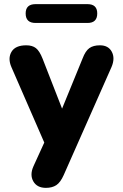

<svg xmlns="http://www.w3.org/2000/svg" viewBox="-20 -719 594 928"><path d="M152 -608Q104 -608 104 -654Q104 -699 152 -699H403Q450 -699 450 -654Q450 -608 403 -608ZM202 189Q159 189 141 157.5Q123 126 142 84L194 -30L35 -395Q17 -437 35.5 -468.5Q54 -500 107 -500Q136 -500 153.5 -486.5Q171 -473 186 -435L280 -194L379 -436Q393 -473 412 -486.5Q431 -500 463 -500Q504 -500 520.5 -468.5Q537 -437 519 -395L288 127Q272 163 252 176Q232 189 202 189Z"/></svg>

Font: Chiron GoRound TC EB
Style: Regular
Weight: 700
Designer: Ryoko NISHIZUKA 西塚涼子 (kana, bopomofo & ideographs); Paul D. Hunt (Latin, Greek & Cyrillic); Sandoll Communications 산돌커뮤니
Foundry: Adobe
Version: Version 1.000;hotconv 1.1.1;makeotfexe 2.6.0